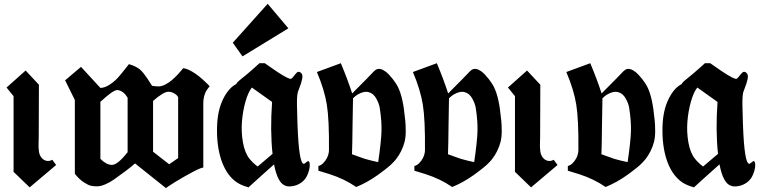

<svg xmlns="http://www.w3.org/2000/svg" viewBox="-20 -971 3979 1002"><path d="M50.8 -469.2V-74.2L134.8 6.8L272.9 -109.9L252.9 -137.2Q237.3 -128.4 222.2 -131.8Q209.5 -134.8 200.2 -144Q190.4 -153.8 185.5 -169.4Q182.6 -178.7 181.6 -198.2Q180.7 -203.1 181.4 -227.5Q182.1 -252 182.1 -256.8L183.1 -528.8L113.8 -603L14.2 -514.2Z M485.4 1.5Q468.8 1.5 454.8 -1.5Q440.9 -4.4 417 -20Q393.1 -35.6 370.6 -64V-449.2L319.8 -551.8L402.8 -622.1L503.9 -512.2Q526.4 -512.2 552.5 -529.5Q578.6 -546.9 595.5 -565.7Q612.3 -584.5 631.3 -609.1Q650.4 -633.8 652.8 -636.2Q670.9 -631.3 684.3 -624.5Q697.8 -617.7 707.3 -610.8Q716.8 -604 728.8 -588.9Q740.7 -573.7 748.5 -562Q756.3 -550.3 773.4 -523.4Q791 -520 807.6 -520Q823.2 -520 842.5 -529.8Q861.8 -539.6 877.7 -553.5Q893.6 -567.4 907 -581.5Q920.4 -595.7 928.2 -605.5L936 -615.2Q961.9 -612.8 1002 -585Q1019.5 -572.8 1037.8 -556.4Q1056.2 -540 1065.4 -530.3L1074.7 -520Q1073.2 -519 1071 -516.8Q1068.8 -514.6 1063 -506.6Q1057.1 -498.5 1052.7 -489.5Q1048.3 -480.5 1044.7 -465.6Q1041 -450.7 1041 -434.1V-96.2Q1032.2 -98.1 983.4 -72.3Q934.6 -46.4 890.1 -18.8Q845.7 8.8 846.7 11.2L684.6 -118.2Q664.6 -100.1 633.8 -77.1Q590.8 -45.4 573 -33Q555.2 -20.5 530.8 -9.5Q506.3 1.5 485.4 1.5ZM778.8 -444.3V-179.2L862.8 -113.8L909.7 -146V-463.9Q908.2 -466.8 904.5 -471.7Q900.9 -476.6 887.7 -484.4Q874.5 -492.2 858.4 -492.2Q833.5 -492.2 778.8 -444.3ZM503.9 -439.5V-142.1Q535.6 -110.4 564 -110.4Q593.8 -110.4 646 -176.8V-460.9Q645 -462.4 643.3 -465.1Q641.6 -467.8 636.2 -474.9Q630.9 -481.9 624.8 -487.1Q618.7 -492.2 609.6 -496.6Q600.6 -501 591.8 -501Q569.8 -501 503.9 -439.5Z M1484.9 -823.2 1245.6 -676.8 1194.8 -748 1377 -951.2ZM1361.8 -641.1Q1361.8 -641.1 1422.4 -599.1Q1490.2 -554.2 1500 -560.1Q1503.9 -562.5 1509.3 -568.8Q1514.6 -575.2 1519 -581.1Q1523.4 -586.9 1528.6 -591.8Q1533.7 -596.7 1539.6 -596.4Q1545.4 -596.2 1551.8 -589.8Q1557.1 -584.5 1558.1 -576.2Q1559.1 -567.9 1556.4 -556.2Q1553.7 -544.4 1550.8 -535.4Q1547.9 -526.4 1542.7 -512.9Q1537.6 -499.5 1535.6 -494.1Q1534.2 -490.2 1533.2 -485.4Q1532.2 -480.5 1531.5 -473.4Q1530.8 -466.3 1530.3 -460.2Q1529.8 -454.1 1529.8 -443.4Q1529.8 -432.6 1529.8 -425Q1529.8 -417.5 1530.3 -402.8Q1530.8 -388.2 1531 -378.7Q1531.2 -369.1 1531.7 -350.1Q1532.2 -331.1 1532.7 -318.8Q1540 -118.2 1564.9 -116.2Q1569.8 -116.2 1577.9 -123.8Q1585.9 -131.3 1589.8 -129.9Q1596.7 -127 1596.7 -107.9Q1595.7 -83 1583 -55.2Q1570.3 -27.3 1543 -12.2Q1524.4 -1.5 1502.9 1Q1481.4 3.4 1471.7 -1Q1429.2 -12.7 1410.2 -113.3Q1395.5 -100.1 1368.2 -75.7Q1340.8 -51.3 1318.6 -31.2Q1296.4 -11.2 1276.9 6.8Q1231 -5.9 1205.6 -26.9Q1158.2 -64.9 1134 -138.7Q1109.9 -212.4 1112.8 -311Q1115.2 -394 1143.8 -452.9Q1172.4 -511.7 1211.9 -531.7Q1218.3 -543 1230 -551.8Q1247.6 -565.4 1273.7 -587.6Q1299.8 -609.9 1316.9 -625.5L1334 -641.1ZM1294.4 -514.2Q1274.9 -489.7 1261 -440.4Q1247.1 -391.1 1242.7 -336.7Q1238.3 -282.2 1247.8 -228Q1257.3 -173.8 1281.7 -143.1Q1290 -132.3 1300.8 -122.1Q1311.5 -111.8 1318.4 -106.9L1324.7 -102.1L1402.3 -168Q1389.2 -290 1399.9 -439Q1368.2 -462.4 1294.4 -514.2Z M1822.3 -458Q1820.8 -415 1819.8 -313.7Q1818.8 -212.4 1816.9 -166Q1874 -145 1883.8 -142.1Q1921.9 -131.3 1953.6 -125Q1969.2 -231 1970.9 -284.7Q1972.7 -338.4 1961.9 -407.2Q1958.5 -430.2 1943.6 -457Q1928.7 -483.9 1903.8 -490.2Q1877.9 -496.6 1845.7 -477.1Q1835 -470.7 1822.3 -458ZM1817.9 -483.4Q1913.1 -578.6 1931.6 -599.1Q1940.9 -608.4 1950.7 -610.8Q1964.4 -613.8 1980.5 -605Q1996.6 -596.2 2009.8 -581.8Q2022.9 -567.4 2031 -556.9Q2039.1 -546.4 2043 -540Q2074.7 -496.6 2087.9 -401.9Q2093.3 -360.4 2095.2 -339.6Q2097.2 -318.8 2097.4 -287.6Q2097.7 -256.3 2091.6 -231.4Q2085.4 -206.5 2072.8 -181.2Q2067.4 -170.4 2060.8 -160.2Q2054.2 -149.9 2048.3 -142.1Q2042.5 -134.3 2033.2 -124.8Q2023.9 -115.2 2018.6 -110.1Q2013.2 -105 2001.5 -95.7Q1989.7 -86.4 1985.4 -83Q1981 -79.6 1967.5 -69.6Q1954.1 -59.6 1950.7 -57.1Q1896.5 -18.6 1838.9 4.9Q1776.9 -37.6 1700.7 -62L1641.6 -80.1V-105Q1653.8 -106.9 1666 -118.9Q1678.2 -130.9 1685.5 -145Q1696.8 -167 1696.8 -188Q1698.2 -348.1 1685.5 -425.8Q1672.9 -503.4 1633.8 -595.2L1758.8 -641.1Q1793.9 -557.1 1817.9 -483.4Z M2323.2 -458Q2321.8 -415 2320.8 -313.7Q2319.8 -212.4 2317.9 -166Q2375 -145 2384.8 -142.1Q2422.9 -131.3 2454.6 -125Q2470.2 -231 2471.9 -284.7Q2473.6 -338.4 2462.9 -407.2Q2459.5 -430.2 2444.6 -457Q2429.7 -483.9 2404.8 -490.2Q2378.9 -496.6 2346.7 -477.1Q2335.9 -470.7 2323.2 -458ZM2318.8 -483.4Q2414.1 -578.6 2432.6 -599.1Q2441.9 -608.4 2451.7 -610.8Q2465.3 -613.8 2481.4 -605Q2497.6 -596.2 2510.7 -581.8Q2523.9 -567.4 2532 -556.9Q2540 -546.4 2543.9 -540Q2575.7 -496.6 2588.9 -401.9Q2594.2 -360.4 2596.2 -339.6Q2598.1 -318.8 2598.4 -287.6Q2598.6 -256.3 2592.5 -231.4Q2586.4 -206.5 2573.7 -181.2Q2568.4 -170.4 2561.8 -160.2Q2555.2 -149.9 2549.3 -142.1Q2543.5 -134.3 2534.2 -124.8Q2524.9 -115.2 2519.5 -110.1Q2514.2 -105 2502.4 -95.7Q2490.7 -86.4 2486.3 -83Q2481.9 -79.6 2468.5 -69.6Q2455.1 -59.6 2451.7 -57.1Q2397.5 -18.6 2339.8 4.9Q2277.8 -37.6 2201.7 -62L2142.6 -80.1V-105Q2154.8 -106.9 2167 -118.9Q2179.2 -130.9 2186.5 -145Q2197.8 -167 2197.8 -188Q2199.2 -348.1 2186.5 -425.8Q2173.8 -503.4 2134.8 -595.2L2259.8 -641.1Q2294.9 -557.1 2318.8 -483.4Z M2667.5 -469.2V-74.2L2751.5 6.8L2889.6 -109.9L2869.6 -137.2Q2854 -128.4 2838.9 -131.8Q2826.2 -134.8 2816.9 -144Q2807.1 -153.8 2802.2 -169.4Q2799.3 -178.7 2798.3 -198.2Q2797.4 -203.1 2798.1 -227.5Q2798.8 -252 2798.8 -256.8L2799.8 -528.8L2730.5 -603L2630.9 -514.2Z M3124 -458Q3122.6 -415 3121.6 -313.7Q3120.6 -212.4 3118.7 -166Q3175.8 -145 3185.5 -142.1Q3223.6 -131.3 3255.4 -125Q3271 -231 3272.7 -284.7Q3274.4 -338.4 3263.7 -407.2Q3260.3 -430.2 3245.4 -457Q3230.5 -483.9 3205.6 -490.2Q3179.7 -496.6 3147.5 -477.1Q3136.7 -470.7 3124 -458ZM3119.6 -483.4Q3214.8 -578.6 3233.4 -599.1Q3242.7 -608.4 3252.4 -610.8Q3266.1 -613.8 3282.2 -605Q3298.3 -596.2 3311.5 -581.8Q3324.7 -567.4 3332.8 -556.9Q3340.8 -546.4 3344.7 -540Q3376.5 -496.6 3389.6 -401.9Q3395 -360.4 3397 -339.6Q3398.9 -318.8 3399.2 -287.6Q3399.4 -256.3 3393.3 -231.4Q3387.2 -206.5 3374.5 -181.2Q3369.1 -170.4 3362.5 -160.2Q3356 -149.9 3350.1 -142.1Q3344.2 -134.3 3335 -124.8Q3325.7 -115.2 3320.3 -110.1Q3314.9 -105 3303.2 -95.7Q3291.5 -86.4 3287.1 -83Q3282.7 -79.6 3269.3 -69.6Q3255.9 -59.6 3252.4 -57.1Q3198.2 -18.6 3140.6 4.9Q3078.6 -37.6 3002.4 -62L2943.4 -80.1V-105Q2955.6 -106.9 2967.8 -118.9Q2980 -130.9 2987.3 -145Q2998.5 -167 2998.5 -188Q3000 -348.1 2987.3 -425.8Q2974.6 -503.4 2935.5 -595.2L3060.5 -641.1Q3095.7 -557.1 3119.6 -483.4Z M3686.5 -641.1Q3686.5 -641.1 3747.1 -599.1Q3814.9 -554.2 3824.7 -560.1Q3828.6 -562.5 3834 -568.8Q3839.4 -575.2 3843.8 -581.1Q3848.1 -586.9 3853.3 -591.8Q3858.4 -596.7 3864.3 -596.4Q3870.1 -596.2 3876.5 -589.8Q3881.8 -584.5 3882.8 -576.2Q3883.8 -567.9 3881.1 -556.2Q3878.4 -544.4 3875.5 -535.4Q3872.6 -526.4 3867.4 -512.9Q3862.3 -499.5 3860.4 -494.1Q3858.9 -490.2 3857.9 -485.4Q3856.9 -480.5 3856.2 -473.4Q3855.5 -466.3 3855 -460.2Q3854.5 -454.1 3854.5 -443.4Q3854.5 -432.6 3854.5 -425Q3854.5 -417.5 3855 -402.8Q3855.5 -388.2 3855.7 -378.7Q3856 -369.1 3856.4 -350.1Q3856.9 -331.1 3857.4 -318.8Q3864.7 -118.2 3889.6 -116.2Q3894.5 -116.2 3902.6 -123.8Q3910.6 -131.3 3914.6 -129.9Q3921.4 -127 3921.4 -107.9Q3920.4 -83 3907.7 -55.2Q3895 -27.3 3867.7 -12.2Q3849.1 -1.5 3827.6 1Q3806.2 3.4 3796.4 -1Q3753.9 -12.7 3734.9 -113.3Q3720.2 -100.1 3692.9 -75.7Q3665.5 -51.3 3643.3 -31.2Q3621.1 -11.2 3601.6 6.8Q3555.7 -5.9 3530.3 -26.9Q3482.9 -64.9 3458.7 -138.7Q3434.6 -212.4 3437.5 -311Q3439.9 -394 3468.5 -452.9Q3497.1 -511.7 3536.6 -531.7Q3543 -543 3554.7 -551.8Q3572.3 -565.4 3598.4 -587.6Q3624.5 -609.9 3641.6 -625.5L3658.7 -641.1ZM3619.1 -514.2Q3599.6 -489.7 3585.7 -440.4Q3571.8 -391.1 3567.4 -336.7Q3563 -282.2 3572.5 -228Q3582 -173.8 3606.4 -143.1Q3614.7 -132.3 3625.5 -122.1Q3636.2 -111.8 3643.1 -106.9L3649.4 -102.1L3727.1 -168Q3713.9 -290 3724.6 -439Q3692.9 -462.4 3619.1 -514.2Z"/></svg>

Font: KJV1611
Style: Regular
Weight: 400
Version: Version 3.6.1